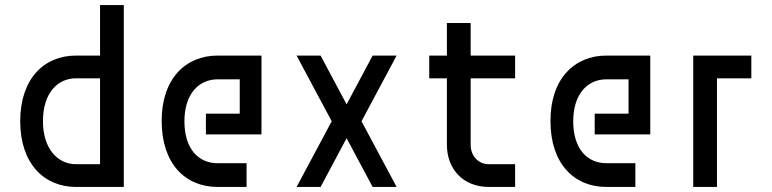

<svg xmlns="http://www.w3.org/2000/svg" viewBox="-20 -740 3054 760"><path d="M281 -430H376V-90H281C207 -90 150 -153 150 -260C150 -371 207 -430 281 -430ZM60 -260C60 -92 155 0 281 0H470V-720H376V-520H281C153 -520 60 -427 60 -260Z M620 -260C620 -93 713 0 841 0H956V-94H841C767 -94 710 -149 710 -260C710 -368 767 -426 841 -426H929V-290H795V-208H1015V-520H841C715 -520 619 -428 620 -260Z M1455 -520 1352 -327 1249 -520H1154L1293 -260L1154 0H1249L1352 -193L1455 0H1550L1411 -260L1550 -520Z M1679 -520V-430H1749V-167C1749 -72 1812 0 1915 0H2019V-90H1915C1874 -90 1843 -122 1843 -167V-430H2019V-520H1843V-649H1749V-520Z M2159 -260C2159 -93 2252 0 2380 0H2495V-94H2380C2306 -94 2249 -149 2249 -260C2249 -368 2306 -426 2380 -426H2468V-290H2334V-208H2554V-520H2380C2254 -520 2158 -428 2159 -260Z M2954 -430V-520H2724V0H2818V-430Z"/></svg>

Font: Grotesk 02 Mince
Style: Bold
Weight: 400
Designer: Frank Adebiaye, contributions by Jérémy Landes, Ariel Martín Pérez
Foundry: Velvetyne Type Foundry
Version: Version 3.000;Glyphs 3.1.2 (3150)